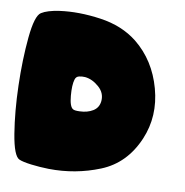

<svg xmlns="http://www.w3.org/2000/svg" viewBox="-83 -832 876 911"><g transform="rotate(10 355.0 -376.5)"><path d="M627.4 -219.7Q573.2 -92.3 456.5 -45.2Q339.8 2 210.9 0Q167 -1 126.2 -6.1Q85.4 -11.2 67.4 -19Q39.1 -30.8 22 -135.5Q4.9 -240.2 1.5 -364.7Q-2 -489.3 8.3 -596.7Q18.6 -704.1 46.4 -721.2Q74.2 -738.8 131.3 -747.1Q222.7 -759.8 328.9 -744.6Q435.1 -729.5 508.8 -670.9Q605.5 -592.8 640.9 -463.6Q676.3 -334.5 627.4 -219.7ZM258.3 -438.5Q250 -411.6 254.6 -359.6Q259.3 -307.6 276.4 -298.3Q284.2 -293.5 307.6 -294.4Q345.7 -295.4 372.1 -311.8Q398.4 -328.1 401.4 -360.4Q404.8 -399.9 372.8 -427.7Q340.8 -455.6 305.7 -459Q291.5 -460 277.1 -456.8Q262.7 -453.6 258.3 -438.5Z"/></g></svg>

Font: ARCO
Style: Regular
Weight: 700
Designer: Rafael Olivo Díaz, Denis Ignatov
Foundry: Rafael Olivo Díaz
Version: Version 1.10 March 1, 2019